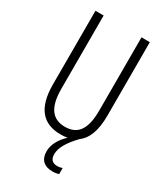

<svg xmlns="http://www.w3.org/2000/svg" viewBox="-227 -805 958 1116"><g transform="rotate(30 252.0 -247.0)"><path d="M279 128C279 83 307 37 362 -21C408 -54 435 -117 435 -221V-714H379V-222C379 -87 331 -41 253 -41C172 -41 125 -92 125 -222V-714H70V-220C70 -62 134 10 253 10C269 10 285 9 299 6C258 43 232 90 232 135C232 191 264 220 319 220C335 220 351 218 362 213V173C355 176 341 179 328 179C296 179 279 162 279 128Z"/></g></svg>

Font: Noto Sans Lao ExtraCondensed Light
Style: Regular
Weight: 300
Width: 2
Designer: Monotype Design Team
Foundry: Monotype Imaging Inc.
Version: Version 2.003